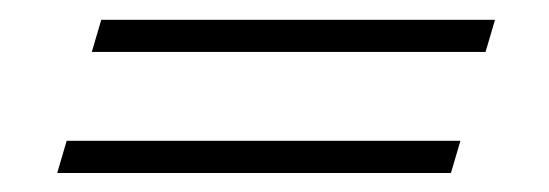

<svg xmlns="http://www.w3.org/2000/svg" viewBox="-20 -313 563 197"><path d="M74.2 -259.7 83.9 -292.7H487.9L478.2 -259.7ZM38.7 -135.5 48.4 -168.5H452.4L442.7 -135.5Z"/></svg>

Font: Playfair 5pt SemiExpanded Light Light
Style: Italic
Weight: 300
Italic angle: -15.6°
Version: Version 2.203